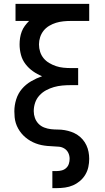

<svg xmlns="http://www.w3.org/2000/svg" viewBox="-20 -755 540 990"><path d="M250 215V127H273Q286 127 299 123.5Q312 120 321.5 111Q331 102 335 89.5Q339 77 339 64Q339 48 332.5 34Q326 20 313 11.5Q300 3 284.5 1.5Q269 0 254 -0.5Q239 -1 223.5 -2.5Q208 -4 193.5 -7Q179 -10 164.5 -15.5Q150 -21 137 -28.5Q124 -36 112 -46Q100 -56 90.5 -67.5Q81 -79 73.5 -92.5Q66 -106 61.5 -120.5Q57 -135 55.5 -150.5Q54 -166 54 -181Q54 -212 63.5 -242.5Q73 -273 93 -296.5Q113 -320 140.5 -336Q168 -352 197 -362Q172 -372 150 -387.5Q128 -403 111.5 -424.5Q95 -446 88 -472.5Q81 -499 81 -526Q81 -543 83.5 -559.5Q86 -576 92 -592Q98 -608 108 -621.5Q118 -635 130 -647H60V-735H440V-647H345Q326 -647 306.5 -645Q287 -643 269 -637.5Q251 -632 234 -622Q217 -612 205 -597Q193 -582 187 -563.5Q181 -545 181 -526Q181 -506 187 -487.5Q193 -469 205 -454.5Q217 -440 234 -430Q251 -420 269 -414Q287 -408 306.5 -406Q326 -404 345 -404H383V-316H345Q323 -316 301 -314Q279 -312 258 -306Q237 -300 217.5 -289.5Q198 -279 183 -262.5Q168 -246 161 -225Q154 -204 154 -182Q154 -164 160 -147Q166 -130 178.5 -117Q191 -104 208 -97.5Q225 -91 242.5 -89Q260 -87 278 -87Q296 -87 313.5 -84Q331 -81 348 -75Q365 -69 380 -59Q395 -49 406.5 -35.5Q418 -22 425.5 -6Q433 10 436.5 28Q440 46 440 64Q440 85 435.5 106Q431 127 420 145.5Q409 164 392.5 178Q376 192 356.5 200.5Q337 209 315.5 212Q294 215 273 215Z"/></svg>

Font: Zed Mono Semibold
Style: Regular
Weight: 600
Monospace: yes
Designer: Belleve Invis
Foundry: Belleve Invis
Version: Version 1.0.0; ttfautohint (v1.8.4)